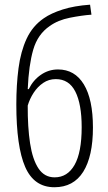

<svg xmlns="http://www.w3.org/2000/svg" viewBox="-20 -785 459 815"><path d="M49.3 -341.8Q49.3 -424.3 58.6 -495.4Q67.9 -566.4 93 -620.6Q118.2 -674.8 166 -707.5Q196.8 -729 245.8 -744.6Q294.9 -760.3 362.3 -765.1L368.2 -722.7Q327.1 -719.7 276.6 -709.7Q226.1 -699.7 190.9 -674.3Q140.1 -639.6 121.1 -574.2Q102.1 -508.8 97.7 -406.7H102.1Q120.6 -444.8 153.6 -467.5Q186.5 -490.2 226.1 -490.2Q297.4 -490.2 335.9 -426.8Q374.5 -363.3 374.5 -243.7Q374.5 -121.6 333.3 -55.9Q292 9.8 210.9 9.8Q124.5 9.8 86.9 -76.4Q49.3 -162.6 49.3 -341.8ZM211.9 -32.2Q266.6 -32.2 296.6 -85.2Q326.7 -138.2 326.7 -245.1Q326.7 -343.3 299.8 -396.2Q272.9 -449.2 216.8 -449.2Q187 -449.2 163.1 -432.9Q139.2 -416.5 122.6 -390.9Q106 -365.2 97.7 -336.9Q97.2 -245.1 107.7 -176.5Q118.2 -107.9 143.3 -70.1Q168.5 -32.2 211.9 -32.2Z"/></svg>

Font: Open Sans Condensed Light
Style: Regular
Weight: 300
Width: 3
Designer: Monotype Design Team
Foundry: Monotype Imaging Inc.
Version: Version 3.003; ttfautohint (v1.8.4)